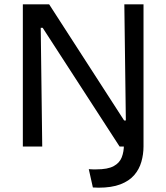

<svg xmlns="http://www.w3.org/2000/svg" viewBox="-20 -680 772 891"><path d="M411 190 392 105Q402 106 411 106Q420 106 427 106Q480 106 507.5 91Q535 76 545 50Q555 24 555 -8V-47H646V-1Q646 36 636 71Q626 106 602.5 133Q579 160 538.5 175.5Q498 191 437 191Q432 191 426 190.5Q420 190 411 190ZM86 0V-660H208L556 -121H564L557 -660H646V0H535L178 -551H169L176 0Z"/></svg>

Font: Bricolage Grotesque 96pt ExtraBold
Style: Regular
Weight: 400
Version: Version 1.001;gftools[0.9.33.dev8+g029e19f]